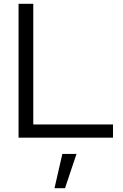

<svg xmlns="http://www.w3.org/2000/svg" viewBox="-20 -720 644 1004"><path d="M77 0V-700H154V-69H571V0ZM265 264 306 85H380L320 264Z"/></svg>

Font: Red Hat Display Variable
Style: Regular
Weight: 400
Designer: Pentagram, MCKL
Foundry: Pentagram, MCKL
Version: Version 1.021